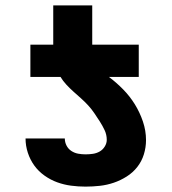

<svg xmlns="http://www.w3.org/2000/svg" viewBox="-20 -686 640 714"><path d="M298 8Q271 8 244.5 4.5Q218 1 193 -8Q168 -17 145.5 -33Q123 -49 107.5 -70.5Q92 -92 83.5 -118Q75 -144 75 -171H221Q221 -157 227.5 -144.5Q234 -132 245.5 -124.5Q257 -117 270.5 -114.5Q284 -112 298 -112Q312 -112 325.5 -114Q339 -116 350.5 -122.5Q362 -129 369.5 -141Q377 -153 377 -166Q377 -185 369 -202Q361 -219 351 -234.5Q341 -250 330.5 -265.5Q320 -281 307.5 -294.5Q295 -308 281 -320.5Q267 -333 253.5 -345Q240 -357 227 -371Q214 -385 205 -400H93V-520H178V-666H323V-520H496V-400H385Q413 -379 438 -353.5Q463 -328 481.5 -298Q500 -268 511.5 -234Q523 -200 523 -165Q523 -138 515 -112Q507 -86 490.5 -65Q474 -44 451 -29.5Q428 -15 403 -6.5Q378 2 351.5 5Q325 8 298 8Z"/></svg>

Font: Iosevka SS04 Heavy Extended
Style: Regular
Weight: 900
Width: 7
Monospace: yes
Designer: Belleve Invis
Foundry: Belleve Invis
Version: Version 19.0.0; ttfautohint (v1.8.4)